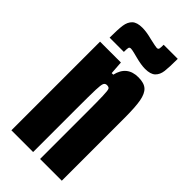

<svg xmlns="http://www.w3.org/2000/svg" viewBox="-220 -732 781 781"><g transform="rotate(45 170.0 -342.0)"><path d="M26 -510H146L150 -453H159Q174 -518 239 -518Q272 -518 288 -503.5Q304 -489 310 -456Q316 -423 316 -360V0H191V-277Q191 -330 190 -361.5Q189 -393 185.5 -399Q182 -405 171 -405Q161 -405 157 -396.5Q153 -388 152 -358Q151 -328 151 -244V0H26ZM108 -672Q132 -672 166 -663Q201 -655 207 -655Q215 -655 216.5 -661Q218 -667 218 -684H299Q299 -635 296 -611.5Q293 -588 279 -574.5Q265 -561 234 -561Q211 -561 177 -570Q170 -572 155.5 -575.5Q141 -579 135 -579Q127 -579 125.5 -573Q124 -567 124 -549H42Q42 -597 45.5 -621Q49 -645 63 -658.5Q77 -672 108 -672Z"/></g></svg>

Font: Saira Ultra Condensed Black
Style: Regular
Weight: 900
Width: 1
Designer: Hector Gatti with collaboration of the Omnibus-Type team
Foundry: Omnibus-Type
Version: Version 1.001; ttfautohint (v1.8)